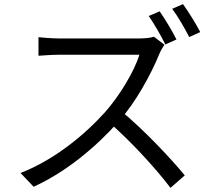

<svg xmlns="http://www.w3.org/2000/svg" viewBox="-20 -869 1040 934"><path d="M756.7 -813.9 703.6 -791.2C730.6 -752.2 764.4 -693.2 784.2 -652.8L838.4 -676.9C819.1 -716.3 782.1 -777.4 756.7 -813.9ZM870.2 -848.9 817.7 -826.2C845.5 -788.8 878.5 -732.2 900.3 -688.8L954.1 -712.9C935.2 -750 896.8 -812.2 870.2 -848.9ZM779.9 -651.3 729.1 -690.2C713.4 -685.2 686.6 -681.9 654.3 -681.9C616.6 -681.9 307.7 -681.9 268.4 -681.9C237.6 -681.9 180.9 -686.1 167.2 -688.1V-597.8C178.2 -598.6 232.6 -602.7 268.4 -602.7C303 -602.7 622.2 -602.7 658.1 -602.7C632.8 -519.8 559.9 -401.3 491.9 -324.3C388.8 -209.4 241.2 -90.1 79.8 -27.4L143.6 39.5C301.9 -32.6 444.7 -152.3 556.1 -276.6C639.2 -369 715.8 -509.1 755.4 -607.6C760.9 -621 774 -643.2 779.9 -651.3ZM569.1 -329 512 -272.8C620.2 -178 737.4 -50 809.4 44.8L878.8 -15.8C810.4 -99.3 678 -239.3 569.1 -329Z"/></svg>

Font: Source Han Sans JP VF
Style: Regular
Weight: 250
Designer: Ryoko NISHIZUKA 西塚涼子 (kana, bopomofo & ideographs); Paul D. Hunt (Latin, Greek & Cyrillic); Sandoll Communications 산돌커뮤니
Foundry: Adobe
Version: Version 2.004;hotconv 1.0.118;makeotfexe 2.5.65603